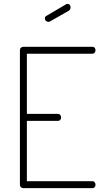

<svg xmlns="http://www.w3.org/2000/svg" viewBox="-20 -973 538 993"><path d="M119 -384H279Q287 -384 291.5 -378.5Q296 -373 296 -365Q296 -359 292 -353.5Q288 -348 279 -348H119V-36H457Q465 -36 469.5 -30.5Q474 -25 474 -17Q474 -11 470 -5.5Q466 0 457 0H101Q94 0 88.5 -4.5Q83 -9 83 -18V-713Q83 -722 88.5 -726.5Q94 -731 101 -731H457Q466 -731 470 -725.5Q474 -720 474 -714Q474 -706 469.5 -700.5Q465 -695 457 -695H119ZM240 -863Q235 -860 231 -860Q223 -860 217.5 -865Q212 -870 212 -878Q212 -887 220 -891L322 -951Q326 -953 329 -953Q337 -953 341 -947.5Q345 -942 345 -935Q345 -923 335 -917Z"/></svg>

Font: AkaAcidDosis
Style: ExtraLight
Weight: 250
Designer: Edgar Tolentino, Pablo Impallari, Igino Marini, Aka-Acid
Foundry: Edgar Tolentino, Pablo Impallari, Igino Marini, Aka-Acid
Version: Version 1.007